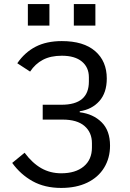

<svg xmlns="http://www.w3.org/2000/svg" viewBox="-20 -912 640 944"><path d="M40 -111 101 -161Q139 -110 183 -85Q227 -60 281 -60Q351 -60 391.5 -93.5Q432 -127 432 -187V-208Q432 -261 395.5 -292.5Q359 -324 288 -324H190V-397H282Q350 -397 383.5 -425.5Q417 -454 417 -511V-532Q417 -581 382.5 -609.5Q348 -638 284 -638Q229 -638 191 -618Q153 -598 128 -560L65 -601Q102 -655 155.5 -682.5Q209 -710 284 -710Q391 -710 448 -660.5Q505 -611 505 -526Q505 -456 468.5 -415Q432 -374 372 -365V-360Q438 -352 479.5 -311Q521 -270 521 -196Q521 -135 492 -87.5Q463 -40 409 -14Q355 12 281 12Q200 12 140.5 -21Q81 -54 40 -111ZM449 -892V-786H343V-892ZM223 -892V-786H117V-892Z"/></svg>

Font: iA Writer Duo V
Style: Regular
Weight: 400
Designer: Mike Abbink, Paul van der Laan, Pieter van Rosmalen, Oliver Reichenstein
Foundry: Information Architects Inc.
Version: Version 2.000